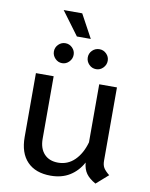

<svg xmlns="http://www.w3.org/2000/svg" viewBox="-89 -862 732 938"><g transform="rotate(10 277.0 -393.0)"><path d="M509 -41 450 11Q418 -7 403 -28Q388 -49 385 -82Q361 -38 321.5 -13.5Q282 11 227 11Q152 11 111 -31.5Q70 -74 70 -153V-470H158V-160Q158 -112 183 -85Q208 -58 252 -58Q300 -58 334 -91.5Q368 -125 384 -182V-470H472V-106Q472 -85 480 -71.5Q488 -58 509 -41ZM150 -797H242L305 -681H236ZM138 -590Q138 -610 152.5 -624.5Q167 -639 187 -639Q207 -639 221.5 -624.5Q236 -610 236 -590Q236 -570 221.5 -555Q207 -540 187 -540Q167 -540 152.5 -555Q138 -570 138 -590ZM306 -590Q306 -610 320.5 -624.5Q335 -639 356 -639Q376 -639 390.5 -624.5Q405 -610 405 -590Q405 -570 390.5 -555Q376 -540 356 -540Q335 -540 320.5 -555Q306 -570 306 -590Z"/></g></svg>

Font: KoHo Medium
Style: Regular
Weight: 500
Version: Version 1.000; ttfautohint (v1.6)